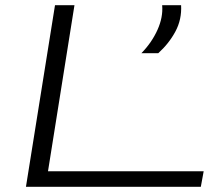

<svg xmlns="http://www.w3.org/2000/svg" viewBox="-20 -720 859 740"><path d="M80 0 192 -700H267L165 -60H765L754 0ZM525 -515Q565 -556 587 -605Q609 -654 605 -700H678Q681 -645 656 -598.5Q631 -552 590 -515Z"/></svg>

Font: Georama ExtraExtended Light
Style: Italic
Weight: 300
Width: 8
Italic angle: -9°
Designer: Jean-Baptiste Levee
Foundry: Production Type
Version: Version 1.000